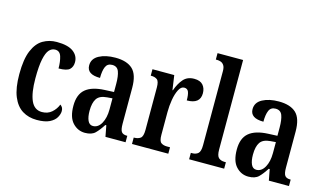

<svg xmlns="http://www.w3.org/2000/svg" viewBox="-89 -1039 2247 1328"><g transform="rotate(15 1034.5 -375.0)"><path d="M237 10Q178 10 133.5 -17.5Q89 -45 64 -105.5Q39 -166 39 -265Q39 -373 65 -434.5Q91 -496 135 -521.5Q179 -547 233 -547Q313 -547 351.5 -518.5Q390 -490 390 -444Q390 -411 370 -392Q350 -373 291 -373Q291 -422 280 -457.5Q269 -493 236 -493Q211 -493 193 -473Q175 -453 164.5 -403.5Q154 -354 154 -266Q154 -162 178.5 -107Q203 -52 257 -52Q299 -52 327 -76.5Q355 -101 368 -135Q378 -128 383.5 -118.5Q389 -109 389 -94Q389 -72 375 -47.5Q361 -23 328 -6.5Q295 10 237 10Z M582 10Q530 10 493.5 -29.5Q457 -69 457 -151Q457 -232 502 -270Q547 -308 638 -312L704 -315V-373Q704 -430 692 -461.5Q680 -493 644 -493Q610 -493 597.5 -464Q585 -435 585 -384Q490 -384 490 -449Q490 -497 536.5 -522Q583 -547 653 -547Q735 -547 776.5 -508.5Q818 -470 818 -375V-118Q818 -76 829 -61Q840 -46 868 -46H871V0H727L712 -79H705Q679 -38 654.5 -14Q630 10 582 10ZM623 -50Q660 -50 682.5 -90Q705 -130 705 -191V-270L667 -267Q614 -263 594 -233Q574 -203 574 -146Q574 -102 586 -76Q598 -50 623 -50Z M917 0V-46H920Q947 -46 964.5 -58.5Q982 -71 982 -118V-422Q982 -466 966 -478Q950 -490 923 -490H920V-536H1076L1091 -432H1094Q1112 -483 1140 -515Q1168 -547 1217 -547Q1260 -547 1280 -524Q1300 -501 1300 -465Q1300 -389 1205 -389Q1205 -430 1197 -450Q1189 -470 1166 -470Q1143 -470 1127.5 -440Q1112 -410 1104.5 -365.5Q1097 -321 1097 -276V-113Q1097 -69 1113 -57.5Q1129 -46 1154 -46H1177V0Z M1326 0V-46H1336Q1362 -46 1378 -60Q1394 -74 1394 -119V-649Q1394 -677 1384.5 -691Q1375 -705 1361.5 -709.5Q1348 -714 1336 -714H1326V-760H1509V-119Q1509 -74 1525 -60Q1541 -46 1568 -46H1577V0Z M1752 10Q1700 10 1663.5 -29.5Q1627 -69 1627 -151Q1627 -232 1672 -270Q1717 -308 1808 -312L1874 -315V-373Q1874 -430 1862 -461.5Q1850 -493 1814 -493Q1780 -493 1767.5 -464Q1755 -435 1755 -384Q1660 -384 1660 -449Q1660 -497 1706.5 -522Q1753 -547 1823 -547Q1905 -547 1946.5 -508.5Q1988 -470 1988 -375V-118Q1988 -76 1999 -61Q2010 -46 2038 -46H2041V0H1897L1882 -79H1875Q1849 -38 1824.5 -14Q1800 10 1752 10ZM1793 -50Q1830 -50 1852.5 -90Q1875 -130 1875 -191V-270L1837 -267Q1784 -263 1764 -233Q1744 -203 1744 -146Q1744 -102 1756 -76Q1768 -50 1793 -50Z"/></g></svg>

Font: Noto Serif ExtraCondensed SemiBold
Style: Regular
Weight: 600
Width: 2
Designer: Monotype Design Team
Foundry: Monotype Imaging Inc.
Version: Version 2.015; ttfautohint (v1.8.4.7-5d5b)